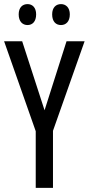

<svg xmlns="http://www.w3.org/2000/svg" viewBox="-20 -915 432 935"><path d="M71 -845C71 -810 90 -793 114 -793C138 -793 156 -810 156 -845C156 -878 138 -895 114 -895C90 -895 71 -879 71 -845ZM234 -845C234 -810 252 -793 277 -793C301 -793 320 -810 320 -845C320 -878 301 -895 277 -895C253 -895 234 -879 234 -845ZM197 -378 88 -714H0L154 -276V0H238V-278L392 -714H304Z"/></svg>

Font: Noto Sans UI Condensed
Style: Regular
Weight: 400
Width: 3
Designer: Monotype Design Team
Foundry: Monotype Imaging Inc.
Version: Version 1.901